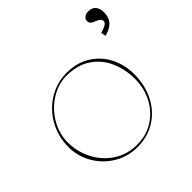

<svg xmlns="http://www.w3.org/2000/svg" viewBox="-233 -1200 1438 1438"><g transform="rotate(-45 486.5 -480.5)"><path d="M784 -364Q784 -468 745.5 -554.5Q707 -641 629 -693Q551 -745 437 -745Q350 -745 270 -695Q190 -645 140.5 -562Q91 -479 91 -386Q91 -285 136.5 -197.5Q182 -110 263 -57.5Q344 -5 447 -5Q546 -5 622.5 -54Q699 -103 741.5 -185.5Q784 -268 784 -364ZM70 -354Q70 -468 122.5 -561Q175 -654 263 -707Q351 -760 452 -760Q562 -760 642 -709.5Q722 -659 763.5 -575.5Q805 -492 805 -396Q805 -280 758.5 -187.5Q712 -95 628 -42.5Q544 10 436 10Q334 10 250 -41Q166 -92 118 -176Q70 -260 70 -354ZM972.4 -876.1Q970.9 -842.3 958.2 -817.6Q945.5 -793 920.1 -776.5Q894.7 -759.9 855.5 -749.9L848.6 -787.6Q887 -798.4 904.7 -809.6Q922.4 -820.7 924 -833.8Q925.5 -847.6 915.9 -858.4Q906.3 -869.2 879.3 -880Q854.7 -889.2 845.1 -899.2Q835.5 -909.2 835.5 -926.9Q835.5 -944.6 851.6 -957.7Q867.8 -970.8 894.7 -970.8Q934.7 -970.8 954.3 -945Q974 -919.2 972.4 -876.1Z"/></g></svg>

Font: TMT Limkin
Style: Regular
Weight: 400
Designer: Gabriel Drozdov
Version: Version 1.000;Glyphs 3.1.2 (3151)